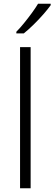

<svg xmlns="http://www.w3.org/2000/svg" viewBox="-20 -1014 293 1034"><path d="M145 0H88V-760H145ZM253 -986Q238 -965 213.5 -937Q189 -909 161 -881.5Q133 -854 108 -834H68V-843Q87 -862 109 -889Q131 -916 151.5 -944Q172 -972 185 -994H253Z"/></svg>

Font: Noto Traditional Nushu Light
Style: Regular
Weight: 300
Designer: LIU Zhao
Foundry: LiuZhao Studio
Version: Version 2.003; ttfautohint (v1.8.4.7-5d5b)